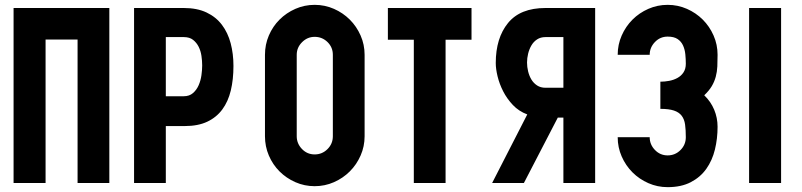

<svg xmlns="http://www.w3.org/2000/svg" viewBox="-20 -755 3307 792"><path d="M36 -722H431V0H300V-592H168V0H36Z M738 -722Q793 -722 832 -703.5Q871 -685 895.5 -652.5Q920 -620 931.5 -576.5Q943 -533 943 -483Q943 -427 932 -381.5Q921 -336 897 -303.5Q873 -271 835 -253Q797 -235 742 -235H664V0H533V-722ZM664 -358H738Q761 -358 776 -371Q791 -384 799.5 -403.5Q808 -423 811 -445Q814 -467 814 -485Q814 -504 811 -524.5Q808 -545 799.5 -562Q791 -579 776.5 -590.5Q762 -602 738 -602H664Z M1278 -735Q1320 -735 1357.5 -718.5Q1395 -702 1423 -674Q1451 -646 1467.5 -608.5Q1484 -571 1484 -529V-193Q1484 -151 1467.5 -113.5Q1451 -76 1423 -48Q1395 -20 1357.5 -3.5Q1320 13 1278 13Q1236 13 1198.5 -3.5Q1161 -20 1133 -48Q1105 -76 1089 -113.5Q1073 -151 1073 -193V-529Q1073 -571 1089 -608.5Q1105 -646 1133 -674Q1161 -702 1198.5 -718.5Q1236 -735 1278 -735ZM1353 -529Q1353 -560 1331 -581.5Q1309 -603 1278 -603Q1248 -603 1226 -581Q1204 -559 1204 -529V-193Q1204 -163 1225.5 -140.5Q1247 -118 1278 -118Q1309 -118 1331 -140Q1353 -162 1353 -193Z M1818 -591V0H1687V-591H1580V-722H1925V-591Z M2304 -602H2230Q2210 -602 2195.5 -592.5Q2181 -583 2172 -567.5Q2163 -552 2158.5 -533.5Q2154 -515 2154 -497Q2154 -479 2158.5 -460.5Q2163 -442 2172 -427Q2181 -412 2195.5 -402.5Q2210 -393 2230 -393H2304ZM2141 0H2010L2155 -283Q2120 -296 2095.5 -322Q2071 -348 2055.5 -378.5Q2040 -409 2032.5 -440Q2025 -471 2025 -495Q2025 -598 2075.5 -660Q2126 -722 2230 -722H2435V0H2304V-270H2281Z M2704 -418Q2722 -418 2740.5 -421.5Q2759 -425 2774.5 -433.5Q2790 -442 2799.5 -456.5Q2809 -471 2809 -492Q2809 -511 2807 -531Q2805 -551 2797.5 -567.5Q2790 -584 2775 -594Q2760 -604 2734 -604Q2703 -604 2681.5 -581.5Q2660 -559 2660 -529H2528Q2528 -571 2544.5 -608.5Q2561 -646 2589 -674Q2617 -702 2654.5 -718.5Q2692 -735 2734 -735Q2776 -735 2813.5 -718.5Q2851 -702 2879 -674Q2907 -646 2923.5 -608.5Q2940 -571 2940 -529Q2940 -503 2939 -481Q2938 -459 2932.5 -438.5Q2927 -418 2916 -399.5Q2905 -381 2885 -362Q2912 -336 2926 -302.5Q2940 -269 2940 -232Q2940 -183 2929 -138Q2918 -93 2893.5 -58.5Q2869 -24 2829.5 -3.5Q2790 17 2734 17Q2692 17 2654.5 0.5Q2617 -16 2589 -44Q2561 -72 2544.5 -109.5Q2528 -147 2528 -189H2660Q2660 -159 2681.5 -136.5Q2703 -114 2734 -114Q2765 -114 2787 -136Q2809 -158 2809 -189Q2809 -219 2806 -241Q2803 -263 2792 -277.5Q2781 -292 2760 -299Q2739 -306 2704 -306Z M3070 0V-722H3202V0Z"/></svg>

Font: PostBus
Style: Regular
Weight: 400
Designer: Peter Wiegel
Version: Version 1.001